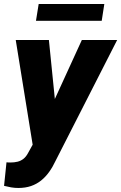

<svg xmlns="http://www.w3.org/2000/svg" viewBox="-38 -729 608 964"><path d="M163.1 -69.8 373 -528.3H550.3L240.7 79.1Q226.6 109.4 208.7 134.3Q190.9 159.2 168.5 177.2Q146 195.3 117.7 205.1Q89.4 214.8 53.7 214.8Q35.2 214.8 17.6 211.7Q0 208.5 -17.6 204.1L-5.4 85.9Q-0.5 86.4 4.4 86.7Q9.3 86.9 13.7 86.9Q34.2 86.9 50.5 82.8Q66.9 78.6 79.8 68.4Q92.8 58.1 102.5 40ZM207.5 -528.3 245.6 -150.4 233.4 15.6H128.9L41 -528.3ZM485.8 -709 472.7 -624.5H142.6L156.2 -709Z"/></svg>

Font: Roboto Black
Style: Italic
Weight: 900
Italic angle: -12°
Designer: Christian Robertson
Foundry: Google
Version: Version 3.0; 2020